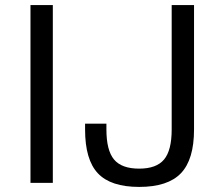

<svg xmlns="http://www.w3.org/2000/svg" viewBox="-20 -720 874 756"><path d="M100 -700H188V0H100ZM315 -210V-233H399V-210Q399 -128 429 -92Q459 -56 528 -56Q596 -56 626 -92Q656 -128 656 -210V-700H744V-210Q744 -92 692.5 -38Q641 16 528 16Q416 16 365.5 -37.5Q315 -91 315 -210Z"/></svg>

Font: Fivo Sans
Style: Regular
Weight: 400
Designer: Alexander Slobzheninov
Foundry: Alexander Slobzheninov
Version: 1.0